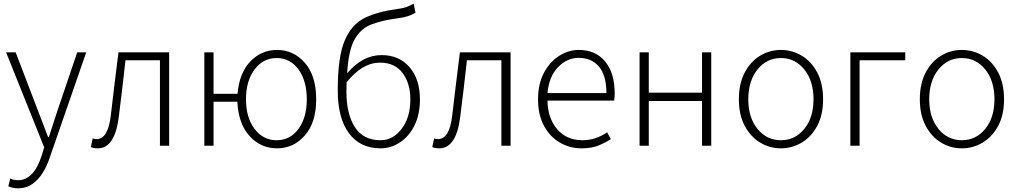

<svg xmlns="http://www.w3.org/2000/svg" viewBox="-20 -794 5521 1042"><path d="M77 228Q49 228 25 217L36 175Q55 184 78 184Q163 184 206 51L220 6L13 -510H65L241 -50H245Q270 -124 292 -194L399 -510H448L250 61Q236 104 213 142Q190 180 156.5 204Q123 228 77 228Z M511 11Q486 11 473 4L483 -43Q492 -39 504 -39Q566 -39 581 -165Q601 -337 623 -510H898V-3H848V-467H661Q644 -311 624 -155Q602 11 511 11Z M1484 11Q1395 11 1334.5 -55.5Q1274 -122 1268 -242H1139V-3H1089V-510H1139V-285H1269Q1279 -399 1339 -461Q1399 -523 1484 -523Q1573 -523 1634.5 -453Q1696 -383 1696 -255Q1696 -129 1634.5 -59Q1573 11 1484 11ZM1481 -33Q1555 -33 1600 -94.5Q1645 -156 1645 -255Q1645 -355 1600 -417Q1555 -479 1481 -479Q1408 -479 1361.5 -417Q1315 -355 1315 -255Q1315 -156 1361.5 -94.5Q1408 -33 1481 -33Z M2045 11Q1935 11 1874 -70.5Q1813 -152 1813 -304Q1813 -486 1851 -574.5Q1889 -663 1960 -697Q2031 -731 2129 -744Q2166 -749 2184 -755Q2198 -760 2225 -774L2235 -725Q2198 -702 2140 -695Q2055 -684 1996 -661.5Q1937 -639 1904 -579.5Q1871 -520 1864 -396Q1947 -495 2051 -495Q2146 -495 2202.5 -429.5Q2259 -364 2259 -255Q2259 -173 2229.5 -113.5Q2200 -54 2151 -21.5Q2102 11 2045 11ZM2045 -33Q2113 -33 2160 -95Q2207 -157 2207 -255Q2207 -341 2165 -397.5Q2123 -454 2043 -454Q1945 -454 1861 -347Q1860 -332 1860 -298Q1860 -175 1906 -104Q1952 -33 2045 -33Z M2364 11Q2339 11 2326 4L2336 -43Q2345 -39 2357 -39Q2419 -39 2434 -165Q2454 -337 2476 -510H2751V-3H2701V-467H2514Q2497 -311 2477 -155Q2455 11 2364 11Z M3136 11Q3071 11 3017 -21Q2963 -53 2931.5 -112.5Q2900 -172 2900 -255Q2900 -338 2931.5 -398Q2963 -458 3014 -490.5Q3065 -523 3121 -523Q3212 -523 3264 -460.5Q3316 -398 3316 -286Q3316 -269 3313 -248H2951Q2953 -152 3004 -92.5Q3055 -33 3141 -33Q3213 -33 3275 -76L3295 -39Q3266 -20 3228.5 -4.5Q3191 11 3136 11ZM3271 -289Q3271 -385 3230.5 -432.5Q3190 -480 3121 -480Q3058 -480 3009 -430Q2960 -380 2951 -289Z M3840 -3H3790V-246H3501V-3H3451V-510H3501V-291H3790V-510H3840Z M4218 11Q4157 11 4105 -20.5Q4053 -52 4021.5 -111.5Q3990 -171 3990 -255Q3990 -340 4021.5 -400Q4053 -460 4105 -491.5Q4157 -523 4218 -523Q4279 -523 4331.5 -491.5Q4384 -460 4415.5 -400Q4447 -340 4447 -255Q4447 -171 4415.5 -111.5Q4384 -52 4331.5 -20.5Q4279 11 4218 11ZM4218 -33Q4295 -33 4345 -94.5Q4395 -156 4395 -255Q4395 -355 4345 -417Q4295 -479 4218 -479Q4141 -479 4091 -417Q4041 -355 4041 -255Q4041 -156 4091 -94.5Q4141 -33 4218 -33Z M4645 -3H4595V-510H4893V-467H4645Z M5200 11Q5139 11 5087 -20.5Q5035 -52 5003.5 -111.5Q4972 -171 4972 -255Q4972 -340 5003.5 -400Q5035 -460 5087 -491.5Q5139 -523 5200 -523Q5261 -523 5313.5 -491.5Q5366 -460 5397.5 -400Q5429 -340 5429 -255Q5429 -171 5397.5 -111.5Q5366 -52 5313.5 -20.5Q5261 11 5200 11ZM5200 -33Q5277 -33 5327 -94.5Q5377 -156 5377 -255Q5377 -355 5327 -417Q5277 -479 5200 -479Q5123 -479 5073 -417Q5023 -355 5023 -255Q5023 -156 5073 -94.5Q5123 -33 5200 -33Z"/></svg>

Font: LXGW 975 Gothic SC 200W
Style: Regular
Weight: 200
Version: Version 2.01;February 25, 2021